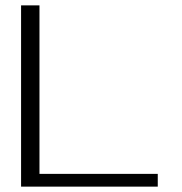

<svg xmlns="http://www.w3.org/2000/svg" viewBox="-20 -695 677 715"><path d="M58.5 0H567.5V-47.5H127V-675H58.5Z"/></svg>

Font: Anybody Expanded Light
Style: Regular
Weight: 300
Width: 7
Version: Version 1.113;gftools[0.9.25]